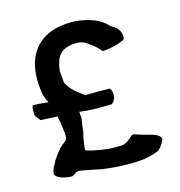

<svg xmlns="http://www.w3.org/2000/svg" viewBox="-105 -803 837 895"><g transform="rotate(-15 313.0 -356.0)"><path d="M72 -90C62 -75 57 -57 57 -46V-45L58 -44C68 -24 106 -16 132 -15H135C150 -15 152 -32 176 -31C212 -27 249 -16 289 -10C330 -4 382 -1 432 -2C440 -2 448 -3 454 -3C494 -5 527 -14 555 -26L556 -27C577 -44 586 -69 588 -74V-76V-78C580 -99 550 -105 531 -110L509 -116C494 -120 480 -125 465 -130H464H463C447 -130 432 -96 396 -94C362 -93 330 -94 310 -98H309C297 -99 227 -112 227 -118C227 -130 231 -152 234 -173L237 -188C241 -198 242 -208 243 -221C244 -233 247 -247 249 -261V-262C250 -274 247 -286 247 -297C263 -295 280 -293 297 -292L331 -291H362C377 -291 389 -292 402 -292H404L411 -300C424 -313 428 -347 413 -363L411 -365H383C367 -366 354 -365 337 -365H294C264 -388 233 -406 214 -446C213 -448 213 -454 212 -460C212 -468 210 -484 209 -493C209 -500 208 -507 210 -513V-514C210 -520 212 -529 215 -540C226 -582 250 -604 299 -609C335 -613 354 -605 374 -589C400 -572 416 -554 424 -544L426 -542H428C450 -543 472 -547 500 -555H501L526 -565C537 -567 538 -580 536 -591C534 -605 526 -623 509 -634L500 -640H499C495 -642 493 -644 490 -646C459 -683 401 -706 330 -710H317C174 -710 96 -627 96 -492C96 -478 97 -463 99 -447C100 -441 101 -436 101 -429V-428C105 -409 112 -392 120 -377C101 -379 77 -382 55 -382H45L44 -379C41 -373 41 -366 41 -356V-343C41 -338 42 -334 44 -331V-330C49 -323 56 -315 61 -308L62 -306H65C90 -305 115 -303 144 -302C144 -302 144 -301 144 -301V-300V-299C145 -297 145 -295 145 -292V-291C146 -285 150 -274 150 -268V-267C153 -238 165 -192 147 -181C133 -170 122 -163 110 -146C95 -128 83 -112 72 -90Z"/></g></svg>

Font: Hussar Pisanka
Style: Sbd
Weight: 600
Designer: Robert Jablonski
Foundry: Cannot Into Space Fonts
Version: Version 1.070